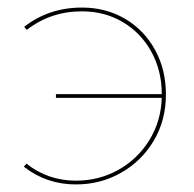

<svg xmlns="http://www.w3.org/2000/svg" viewBox="-20 -483 513 508"><path d="M419 -233Q419 -165 387 -111Q355 -57 300.5 -26Q246 5 181 5Q103 5 43 -42L50 -50Q107 -5 181 -5Q242 -5 293 -33.5Q344 -62 375 -112Q406 -162 408 -224H128V-234H408Q408 -296 380.5 -346Q353 -396 305 -424.5Q257 -453 197 -453Q114 -453 51 -404L44 -412Q109 -463 197 -463Q260 -463 310.5 -433.5Q361 -404 390 -351.5Q419 -299 419 -233Z"/></svg>

Font: Ysabeau SC Hairline
Style: Regular
Weight: 100
Designer: Christian Thalmann (Catharsis Fonts)
Version: Version 0.003